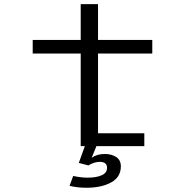

<svg xmlns="http://www.w3.org/2000/svg" viewBox="-20 -688 890 904"><path d="M379.5 0H360V-436H134V-500H360V-668.5H441.5V-500H697V-436H441.5V-60.5H659.5V0H434L411.5 55Q436.5 37 473.5 37Q505 37 527 51.2Q549 65.5 549 95Q549 146 503.2 171Q457.5 196 387.5 196Q343.5 196 307.5 187L324.5 140.5Q361.5 148.5 392.5 148.5Q433.5 148.5 458.8 137.2Q484 126 484 102Q484 74 449.5 74Q436 74 420.5 79.2Q405 84.5 396.5 91L351 79Z"/></svg>

Font: League Mono Wide Light
Style: Regular
Weight: 300
Width: 8
Designer: Tyler Finck
Foundry: The League of Moveable Type / Tyler Finck
Version: Version 2.210